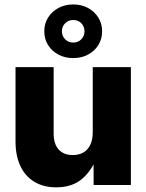

<svg xmlns="http://www.w3.org/2000/svg" viewBox="-20 -820 649 851"><path d="M229 10.3Q172.9 10.3 132.3 -14.2Q91.8 -38.6 70.3 -84.2Q48.8 -129.9 48.8 -193.4V-522.5H217.8V-227.5Q217.8 -182.1 240 -157.5Q262.2 -132.8 302.7 -132.8Q329.6 -132.8 349.4 -144Q369.1 -155.3 380.1 -178Q391.1 -200.7 391.1 -235.4V-522.5H560.1V0H395L394.5 -138.2H415.5Q392.1 -70.8 347.4 -30.3Q302.7 10.3 229 10.3ZM304.2 -562.5Q268.1 -562.5 239 -577.9Q210 -593.3 193.1 -620.1Q176.3 -647 176.3 -681.6Q176.3 -715.3 193.1 -742.2Q210 -769 239 -784.7Q268.1 -800.3 304.2 -800.3Q341.3 -800.3 370.1 -784.7Q398.9 -769 415.8 -742.2Q432.6 -715.3 432.6 -681.2Q432.6 -647 415.8 -620.1Q398.9 -593.3 370.1 -577.9Q341.3 -562.5 304.2 -562.5ZM304.2 -631.3Q326.2 -631.3 340.3 -645.8Q354.5 -660.2 354.5 -681.2Q354.5 -702.6 340.3 -717Q326.2 -731.4 304.2 -731.4Q283.2 -731.4 268.8 -717Q254.4 -702.6 254.4 -681.6Q254.4 -660.2 268.8 -645.8Q283.2 -631.3 304.2 -631.3Z"/></svg>

Font: Inter 28pt ExtraBold
Style: Regular
Weight: 800
Designer: Rasmus Andersson
Foundry: rsms
Version: Version 4.001;git-66647c0bb